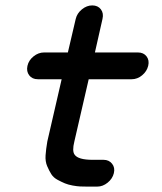

<svg xmlns="http://www.w3.org/2000/svg" viewBox="-20 -677 600 710"><path d="M260 -607Q265 -628 283 -642.5Q301 -657 321 -657Q342 -657 353 -642.5Q364 -628 359 -607L331 -483H490Q511 -483 522 -468.5Q533 -454 528 -433.5Q523 -413 505.5 -398.5Q488 -384 467 -384H308L255 -154Q246 -118 256 -105Q269 -86 323 -86H362Q362 -86 363 -86Q383 -86 394.5 -71.5Q406 -57 401 -36.5Q396 -16 378 -1.5Q360 13 340 13Q339 13 339 13H300Q287 13 276 12.5Q265 12 248.5 9Q232 6 220 1Q208 -4 193 -12Q178 -20 170 -32.5Q162 -45 154.5 -62.5Q147 -80 148.5 -102.5Q150 -125 155 -154L208 -384H120Q99 -384 88 -398.5Q77 -413 81.5 -433.5Q86 -454 104 -468.5Q122 -483 143 -483H231Z"/></svg>

Font: Brass Mono
Style: Bold Italic
Weight: 700
Italic angle: -13°
Monospace: yes
Version: Version 1.000; ttfautohint (v1.8.3) -l 8 -r 50 -G 200 -x 14 